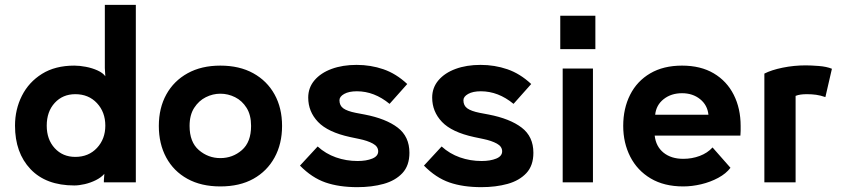

<svg xmlns="http://www.w3.org/2000/svg" viewBox="-20 -753 3483 793"><path d="M287 13Q170 13 106 -54.5Q42 -122 42 -234Q42 -301 70.5 -357.5Q99 -414 153.5 -448Q208 -482 287 -482Q309 -482 335 -477Q361 -472 383 -462Q405 -452 415 -438L413 -472V-733H541V0H409V-8L411 -35Q398 -20 376 -9Q354 2 330 7.5Q306 13 287 13ZM291 -364Q239 -364 206 -328Q173 -292 173 -234Q173 -177 206 -141Q239 -105 291 -105Q346 -105 380.5 -142Q415 -179 415 -234Q415 -290 380.5 -327Q346 -364 291 -364Z M890 17Q811 17 754 -14.5Q697 -46 666.5 -102.5Q636 -159 636 -233Q636 -307 667 -363Q698 -419 755 -450.5Q812 -482 890 -482Q969 -482 1026 -450.5Q1083 -419 1114 -363Q1145 -307 1145 -233Q1145 -159 1114 -102.5Q1083 -46 1026.5 -14.5Q970 17 890 17ZM890 -366Q859 -366 830 -351.5Q801 -337 782 -307.5Q763 -278 763 -233Q763 -166 801.5 -133Q840 -100 890 -100Q941 -100 979 -133Q1017 -166 1017 -233Q1017 -278 998.5 -307.5Q980 -337 951 -351.5Q922 -366 890 -366Z M1456 20Q1380 20 1324 0.5Q1268 -19 1219 -69L1292 -148Q1325 -118 1367.5 -103Q1410 -88 1457 -88Q1493 -88 1517.5 -98Q1542 -108 1542 -128Q1542 -148 1520 -160Q1498 -172 1464 -179L1426 -187Q1334 -207 1293.5 -249.5Q1253 -292 1253 -350Q1253 -391 1279 -421.5Q1305 -452 1350 -468.5Q1395 -485 1453 -485Q1511 -485 1563.5 -467Q1616 -449 1662 -406L1589 -324Q1526 -376 1454 -376Q1421 -376 1401.5 -365Q1382 -354 1382 -339Q1382 -317 1398 -305.5Q1414 -294 1449 -287L1486 -280Q1574 -263 1622.5 -226Q1671 -189 1671 -122Q1671 -69 1642 -38Q1613 -7 1564.5 6.5Q1516 20 1456 20Z M1968 20Q1892 20 1836 0.5Q1780 -19 1731 -69L1804 -148Q1837 -118 1879.5 -103Q1922 -88 1969 -88Q2005 -88 2029.5 -98Q2054 -108 2054 -128Q2054 -148 2032 -160Q2010 -172 1976 -179L1938 -187Q1846 -207 1805.5 -249.5Q1765 -292 1765 -350Q1765 -391 1791 -421.5Q1817 -452 1862 -468.5Q1907 -485 1965 -485Q2023 -485 2075.5 -467Q2128 -449 2174 -406L2101 -324Q2038 -376 1966 -376Q1933 -376 1913.5 -365Q1894 -354 1894 -339Q1894 -317 1910 -305.5Q1926 -294 1961 -287L1998 -280Q2086 -263 2134.5 -226Q2183 -189 2183 -122Q2183 -69 2154 -38Q2125 -7 2076.5 6.5Q2028 20 1968 20Z M2294 -688H2439V-550H2294ZM2429 -470V0H2304V-470Z M2923 -144 2997 -60Q2979 -36 2946.5 -18.5Q2914 -1 2876 8Q2838 17 2802 17Q2723 17 2667.5 -16Q2612 -49 2583 -106Q2554 -163 2554 -233Q2554 -305 2582.5 -361.5Q2611 -418 2665.5 -450Q2720 -482 2797 -482Q2874 -482 2928 -450Q2982 -418 3010.5 -361.5Q3039 -305 3039 -233Q3039 -221 3039 -212.5Q3039 -204 3038 -193H2684Q2689 -148 2720.5 -122.5Q2752 -97 2802 -97Q2838 -97 2870 -109Q2902 -121 2923 -144ZM2686 -279H2906Q2902 -319 2871.5 -343.5Q2841 -368 2797 -368Q2752 -368 2721 -343.5Q2690 -319 2686 -279Z M3416 -469 3389 -352Q3369 -359 3351 -361.5Q3333 -364 3313 -364Q3299 -364 3287.5 -362.5Q3276 -361 3266 -357V0H3137V-449Q3166 -464 3212.5 -473.5Q3259 -483 3308 -483Q3329 -483 3361.5 -480.5Q3394 -478 3416 -469Z"/></svg>

Font: Kreadon
Style: Bold
Weight: 700
Designer: Reiya WATANABE
Foundry: StudioGnu
Version: Version 1.003; ttfautohint (v1.8.4.7-5d5b);gftools[0.9.32]